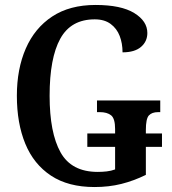

<svg xmlns="http://www.w3.org/2000/svg" viewBox="-20 -744 692 774"><path d="M361 10Q255 10 185.5 -36Q116 -82 82 -164.5Q48 -247 48 -358Q48 -466 84 -548.5Q120 -631 190.5 -677.5Q261 -724 365 -724Q468 -724 521 -691.5Q574 -659 574 -611Q574 -577 548.5 -555Q523 -533 474 -533Q474 -569 462.5 -599Q451 -629 426 -647.5Q401 -666 362 -666Q266 -666 223 -588Q180 -510 180 -358Q180 -209 224 -130Q268 -51 374 -51Q392 -51 410 -53Q428 -55 444 -61V-152H332V-206H444V-224Q444 -266 428 -279Q412 -292 382 -292H371V-339H626V-292H618Q592 -292 580 -278.5Q568 -265 568 -220V-206H633V-152H568V-39Q519 -15 469 -2.5Q419 10 361 10Z"/></svg>

Font: Noto Serif Condensed SemiBold
Style: Regular
Weight: 600
Width: 3
Designer: Monotype Design Team
Foundry: Monotype Imaging Inc.
Version: Version 2.013